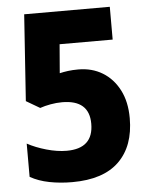

<svg xmlns="http://www.w3.org/2000/svg" viewBox="-52 -757 633 811"><g transform="rotate(-5 264.5 -352.0)"><path d="M222 10Q171 10 125 1Q79 -8 44 -28V-169Q79 -150 124.5 -137Q170 -124 210 -124Q323 -124 323 -229Q323 -330 208 -330Q184 -330 159 -325.5Q134 -321 114 -314L56 -348L81 -714H444V-575H219L209 -453Q226 -457 245 -459.5Q264 -462 288 -462Q346 -462 390.5 -435Q435 -408 461 -358Q487 -308 487 -238Q487 -120 420.5 -55Q354 10 222 10Z"/></g></svg>

Font: Noto Sans Devanagari UI SemiCondensed ExtraBold
Style: Regular
Weight: 800
Width: 4
Designer: Jelle Bosma - Monotype Design Team
Foundry: Monotype Imaging Inc.
Version: Version 2.004; ttfautohint (v1.8.4.7-5d5b)